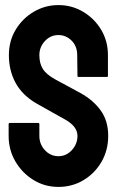

<svg xmlns="http://www.w3.org/2000/svg" viewBox="-20 -726 476 756"><path d="M210 10Q156 10 111.5 -17.5Q67 -45 40.5 -90.5Q14 -136 14 -191V-237Q14 -242 19 -242H131Q135 -242 135 -237V-191Q135 -158 157 -134.5Q179 -111 210 -111Q241 -111 263 -135Q285 -159 285 -191Q285 -228 237 -255Q221 -264 187 -283Q153 -302 123 -319Q68 -351 41.5 -399.5Q15 -448 15 -509Q15 -565 42 -609.5Q69 -654 113.5 -680Q158 -706 210 -706Q263 -706 307.5 -679.5Q352 -653 378.5 -608.5Q405 -564 405 -509V-427Q405 -423 401 -423H289Q285 -423 285 -427L284 -509Q284 -544 262 -566Q240 -588 210 -588Q179 -588 157 -564.5Q135 -541 135 -509Q135 -476 149 -454Q163 -432 200 -412Q205 -409 219.5 -401.5Q234 -394 251 -384.5Q268 -375 281.5 -368Q295 -361 298 -359Q348 -331 377 -290.5Q406 -250 406 -191Q406 -134 379.5 -88.5Q353 -43 308.5 -16.5Q264 10 210 10Z"/></svg>

Font: Staatliches
Style: Regular
Weight: 400
Designer: Brian LaRossa & Erica Carras
Foundry: Type Brut Foundry
Version: Version 1.000; ttfautohint (v1.8.2) -l 8 -r 50 -G 200 -x 14 